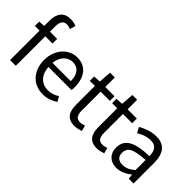

<svg xmlns="http://www.w3.org/2000/svg" viewBox="-4 -1477 2159 2159"><g transform="rotate(45 1075.5 -398.0)"><path d="M336 -722Q305 -736 275 -736Q198 -736 198 -629V-543H313V-469H198V0H107V-469H33V-538L107 -543V-630Q107 -713 145.5 -761Q184 -809 265 -809Q290 -809 313 -804Q336 -799 356 -791Z M636 13Q582 13 534.5 -6Q487 -25 452 -61.5Q417 -98 396.5 -151Q376 -204 376 -271Q376 -337 396.5 -390Q417 -443 451 -480Q485 -517 529.5 -537Q574 -557 621 -557Q673 -557 713 -539Q753 -521 780.5 -487.5Q808 -454 822.5 -407Q837 -360 837 -302Q837 -287 836 -273.5Q835 -260 833 -250H467Q472 -162 520.5 -111Q569 -60 647 -60Q687 -60 720 -71.5Q753 -83 783 -103L816 -43Q780 -20 736 -3.5Q692 13 636 13ZM757 -315Q757 -398 721.5 -441Q686 -484 622 -484Q593 -484 566.5 -472.5Q540 -461 519 -439.5Q498 -418 484 -386.5Q470 -355 466 -315Z M1142 13Q1098 13 1068.5 0Q1039 -13 1021 -36.5Q1003 -60 995 -93.5Q987 -127 987 -168V-469H906V-538L991 -543L1002 -695H1078V-543H1225V-469H1078V-166Q1078 -115 1096 -88Q1114 -61 1162 -61Q1176 -61 1193 -65.5Q1210 -70 1224 -75L1242 -7Q1219 1 1193 7Q1167 13 1142 13Z M1497 13Q1453 13 1423.5 0Q1394 -13 1376 -36.5Q1358 -60 1350 -93.5Q1342 -127 1342 -168V-469H1261V-538L1346 -543L1357 -695H1433V-543H1580V-469H1433V-166Q1433 -115 1451 -88Q1469 -61 1517 -61Q1531 -61 1548 -65.5Q1565 -70 1579 -75L1597 -7Q1574 1 1548 7Q1522 13 1497 13Z M1803 13Q1769 13 1740 2Q1711 -9 1690 -29.5Q1669 -50 1657 -79.5Q1645 -109 1645 -146Q1645 -251 1731.5 -296.5Q1818 -342 1979 -344Q1979 -370 1974 -395Q1969 -420 1956.5 -439Q1944 -458 1922 -469.5Q1900 -481 1867 -481Q1819 -481 1775 -465.5Q1731 -450 1699 -428L1663 -493Q1701 -517 1758.5 -537Q1816 -557 1882 -557Q1931 -557 1967 -541Q2003 -525 2025.5 -495.5Q2048 -466 2059 -425Q2070 -384 2070 -334V0H1995L1987 -58H1984Q1945 -26 1899.5 -6.5Q1854 13 1803 13ZM1829 -60Q1869 -60 1904 -74Q1939 -88 1979 -123V-284Q1907 -279 1859.5 -269.5Q1812 -260 1784 -244Q1756 -228 1745 -205.5Q1734 -183 1734 -152Q1734 -105 1761 -82.5Q1788 -60 1829 -60Z"/></g></svg>

Font: SpoqaHanSans-Regular
Style: Regular
Weight: 400
Designer: [Spoqa Han Sans] Dong-huui Kim \uAE40 \uB3D9 \uD718  Younghwa Kang \uAC15 \uC601 \uD654  [Noto Sans] Ryoko NISHIZUKA \u8
Foundry: Spoqa (http://www.spoqa-han-sans.com)
Version: Version 2.000